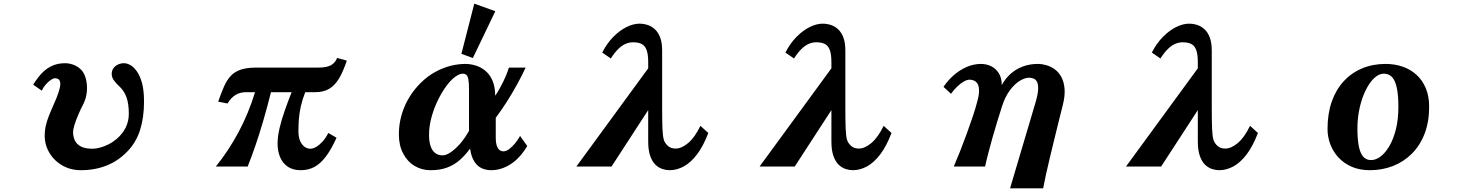

<svg xmlns="http://www.w3.org/2000/svg" viewBox="-20 -909 8040 1048"><path d="M335 -564Q355.5 -564 378.4 -556.4Q401.4 -548.8 420.4 -530.8Q439.5 -512.7 448.2 -481Q457 -448.7 454.3 -411.9Q451.7 -375 435.1 -341.8Q419.4 -311.5 406.7 -281.5Q394 -251.5 386.5 -227.1Q378.9 -202.6 378.9 -188Q378.9 -162.1 388.9 -141.6Q398.9 -121.1 422.1 -109.1Q445.3 -97.2 484.9 -97.2Q502.9 -97.2 526.1 -103.3Q549.3 -109.4 573.2 -121.6Q597.2 -133.8 618.2 -151.9Q649.9 -179.7 666.5 -213.6Q683.1 -247.6 683.1 -288.1Q683.1 -343.3 670.2 -378.7Q657.2 -414.1 629.9 -439Q611.3 -456.1 600.6 -471.9Q589.8 -487.8 589.8 -505.9Q589.8 -523.9 599.4 -536.9Q608.9 -549.8 624.3 -556.9Q639.6 -564 657.2 -564Q673.8 -564 692.6 -553Q711.4 -542 728 -518.1Q744.6 -494.1 755.4 -454.8Q766.1 -415.5 766.1 -353Q766.1 -267.6 744.6 -199.7Q723.1 -131.8 675.8 -83Q626.5 -31.2 562.3 -5.6Q498 20 420.9 20Q378.9 20 343.3 5.4Q307.6 -9.3 281.2 -34.9Q254.9 -60.5 240 -93.3Q225.1 -126 224.1 -162.1Q223.6 -193.4 229.7 -221.2Q235.8 -249 247.1 -277.3Q258.3 -305.7 272.9 -337.9Q309.1 -418.5 309.1 -450.2Q309.1 -467.3 301.5 -474.6Q293.9 -481.9 278.8 -481.9Q271 -481.9 257.3 -472.7Q243.7 -463.4 230 -448Q216.3 -432.6 208 -414.1L161.1 -446.8Q187.5 -489.7 214.4 -515.4Q241.2 -541 271 -552.5Q300.8 -564 335 -564Z M1873 -578.1Q1853.5 -519.5 1831.1 -481.4Q1808.6 -443.4 1777.3 -424.6Q1746.1 -405.8 1700.2 -405.8H1646Q1629.9 -363.8 1621.8 -327.6Q1613.8 -291.5 1611.3 -258.3Q1608.9 -225.1 1608.9 -190.9Q1608.9 -147.9 1627.7 -122.6Q1646.5 -97.2 1674.8 -97.2Q1688.5 -97.2 1705.8 -107.2Q1723.1 -117.2 1740.7 -136.5Q1758.3 -155.8 1772 -183.1L1816.9 -157.2Q1788.1 -93.3 1758.5 -54.2Q1729 -15.1 1695.8 2.4Q1662.6 20 1622.1 20Q1578.6 20 1550.5 0.7Q1522.5 -18.6 1508.8 -51.5Q1495.1 -84.5 1495.1 -125Q1495.1 -164.1 1506.3 -211.2Q1517.6 -258.3 1535.2 -308.1Q1552.7 -357.9 1571.8 -405.8H1459Q1439.9 -329.1 1418.5 -255.1Q1397 -181.2 1374.8 -116.2Q1352.5 -51.3 1332 0H1158.2Q1228.5 -87.4 1282.7 -189Q1336.9 -290.5 1372.1 -405.8H1323.2Q1288.6 -405.8 1264.4 -390.1Q1240.2 -374.5 1222.2 -344.2L1170.9 -354Q1187.5 -402.3 1203.1 -437.5Q1218.8 -472.7 1240.2 -495.4Q1261.7 -518.1 1294.7 -529.1Q1327.6 -540 1377.9 -540H1716.8Q1764.2 -540 1787.6 -553.7Q1811 -567.4 1819.8 -592.8Z M2683.6 -847.7 2561 -592.3 2498.5 -615.2 2568.8 -889.2ZM2520 -560.1Q2547.9 -560.1 2576.7 -551.3Q2605.5 -542.5 2629.4 -522.5Q2653.8 -502.4 2668.2 -469Q2682.6 -435.5 2683.1 -386.2Q2696.8 -406.7 2711.9 -434.3Q2727.1 -461.9 2739.3 -490.2Q2745.6 -504.4 2750 -516.8Q2754.4 -529.3 2757.8 -540H2849.1Q2828.6 -495.6 2802 -447.5Q2775.4 -399.4 2746.1 -353Q2717.3 -308.1 2686 -266.1V-159.2Q2686 -129.9 2691.9 -113.3Q2697.8 -96.7 2707 -89.8Q2716.8 -83 2728 -83Q2742.7 -83 2758.8 -95Q2774.9 -106.9 2791 -126Q2806.6 -145 2818.8 -167L2857.9 -111.8Q2818.4 -45.9 2767.3 -12.9Q2716.3 20 2660.2 20Q2634.8 20 2611.1 10Q2587.4 0 2570.3 -25.4Q2552.2 -51.8 2545.9 -98.1Q2520 -62.5 2490 -35.9Q2460 -9.3 2420.9 5.4Q2382.3 20 2330.1 20Q2282.2 20 2242.9 -3.4Q2203.6 -26.9 2180.7 -70.8Q2157.2 -114.3 2157.2 -175.8Q2157.2 -253.9 2188 -326.7Q2218.8 -399.4 2276.9 -457Q2314.5 -494.1 2356.2 -516.6Q2397.9 -539.1 2439.5 -549.8Q2481.4 -560.1 2520 -560.1ZM2505.9 -506.8Q2487.8 -506.8 2464.4 -489.7Q2440.9 -472.7 2416 -439Q2391.1 -405.3 2369.6 -360.8Q2348.1 -316.4 2335 -268.1Q2321.8 -219.2 2321.8 -171.9Q2321.8 -139.6 2329.3 -114.5Q2336.9 -89.4 2353.5 -75.2Q2370.1 -61 2396 -61Q2415.5 -61 2440.9 -78.4Q2466.3 -95.7 2492.7 -126Q2519.5 -157.7 2540 -194.8V-419.9Q2540 -458.5 2536.6 -475.6Q2533.2 -494.1 2525.4 -500.5Q2517.6 -506.8 2505.9 -506.8Z M3470.2 -779.8Q3493.2 -779.8 3515.1 -772.7Q3537.1 -765.6 3554.9 -749Q3572.8 -732.4 3583.5 -704.1Q3594.2 -675.8 3594.2 -632.8V-321.8Q3594.2 -248.5 3595.9 -206.1Q3597.7 -163.6 3604 -144Q3609.9 -127 3625.7 -112.5Q3641.6 -98.1 3668 -98.1Q3700.2 -98.1 3736.3 -128.4Q3772.5 -158.7 3803.2 -222.2L3846.2 -183.1Q3818.8 -111.3 3784.7 -66.4Q3750.5 -21.5 3712.4 -0.7Q3674.3 20 3634.8 20Q3616.2 20 3595.7 13.4Q3575.2 6.8 3557.6 -10Q3540 -26.9 3529.1 -57.9Q3518.1 -88.9 3518.1 -137.2V-308.1L3317.9 0H3126L3518.1 -536.1V-569.8Q3518.1 -611.8 3509.5 -635.5Q3501 -659.2 3482.9 -668.7Q3464.8 -678.2 3435.1 -678.2Q3416 -678.2 3396.5 -670.4Q3377 -662.6 3356.4 -643.3Q3335.9 -624 3314 -589.8L3267.1 -622.1Q3293 -672.9 3327.9 -708Q3362.8 -743.2 3399.9 -761.5Q3437 -779.8 3470.2 -779.8Z M4470.2 -779.8Q4493.2 -779.8 4515.1 -772.7Q4537.1 -765.6 4554.9 -749Q4572.8 -732.4 4583.5 -704.1Q4594.2 -675.8 4594.2 -632.8V-321.8Q4594.2 -248.5 4595.9 -206.1Q4597.7 -163.6 4604 -144Q4609.9 -127 4625.7 -112.5Q4641.6 -98.1 4668 -98.1Q4700.2 -98.1 4736.3 -128.4Q4772.5 -158.7 4803.2 -222.2L4846.2 -183.1Q4818.8 -111.3 4784.7 -66.4Q4750.5 -21.5 4712.4 -0.7Q4674.3 20 4634.8 20Q4616.2 20 4595.7 13.4Q4575.2 6.8 4557.6 -10Q4540 -26.9 4529.1 -57.9Q4518.1 -88.9 4518.1 -137.2V-308.1L4317.9 0H4126L4518.1 -536.1V-569.8Q4518.1 -611.8 4509.5 -635.5Q4501 -659.2 4482.9 -668.7Q4464.8 -678.2 4435.1 -678.2Q4416 -678.2 4396.5 -670.4Q4377 -662.6 4356.4 -643.3Q4335.9 -624 4314 -589.8L4267.1 -622.1Q4293 -672.9 4327.9 -708Q4362.8 -743.2 4399.9 -761.5Q4437 -779.8 4470.2 -779.8Z M5334 -560.1Q5363.8 -560.1 5389.4 -547.9Q5415 -535.6 5431.4 -510Q5447.8 -484.4 5448.2 -444.8Q5466.3 -479 5494.9 -504.9Q5523.4 -530.8 5561.3 -545.4Q5599.1 -560.1 5645 -560.1Q5667.5 -560.1 5691.9 -553Q5716.3 -545.9 5737.8 -530.3Q5759.3 -514.6 5773.4 -488.3Q5787.6 -461.9 5790.8 -423.8Q5793.9 -385.7 5780.8 -334Q5770.5 -293.5 5758.5 -245.4Q5746.6 -197.3 5734.4 -147Q5722.2 -96.7 5710.4 -47.9Q5698.7 1 5689.2 43.9Q5679.7 86.9 5673.8 119.1H5493.2L5630.9 -345.2Q5644.5 -390.1 5646.2 -417.7Q5647.9 -445.3 5641.4 -460Q5634.8 -474.6 5622.8 -479.7Q5610.8 -484.9 5597.2 -484.9Q5573.7 -484.9 5545.4 -467.3Q5517.1 -449.7 5491.5 -415Q5465.8 -380.4 5449.2 -328.1Q5437 -289.6 5423.8 -247.1Q5410.6 -204.6 5398.4 -161.4Q5386.2 -118.2 5375.5 -77.1Q5364.7 -36.1 5356.9 0H5186Q5203.1 -39.6 5221.2 -85.4Q5239.3 -131.3 5256.8 -179.2Q5274.4 -227.1 5289.6 -272.5Q5304.7 -317.9 5314.9 -356.9Q5324.7 -393.6 5324 -416.5Q5323.2 -439.5 5315.7 -451.9Q5308.1 -464.4 5296.4 -469.2Q5284.7 -474.1 5272 -474.1Q5258.8 -474.1 5241 -464.1Q5223.1 -454.1 5204.8 -436.5Q5186.5 -418.9 5170.9 -397L5129.9 -435.1Q5155.8 -473.1 5189 -501.2Q5222.2 -529.3 5259.3 -544.7Q5296.4 -560.1 5334 -560.1Z M6470.2 -779.8Q6493.2 -779.8 6515.1 -772.7Q6537.1 -765.6 6554.9 -749Q6572.8 -732.4 6583.5 -704.1Q6594.2 -675.8 6594.2 -632.8V-321.8Q6594.2 -248.5 6595.9 -206.1Q6597.7 -163.6 6604 -144Q6609.9 -127 6625.7 -112.5Q6641.6 -98.1 6668 -98.1Q6700.2 -98.1 6736.3 -128.4Q6772.5 -158.7 6803.2 -222.2L6846.2 -183.1Q6818.8 -111.3 6784.7 -66.4Q6750.5 -21.5 6712.4 -0.7Q6674.3 20 6634.8 20Q6616.2 20 6595.7 13.4Q6575.2 6.8 6557.6 -10Q6540 -26.9 6529.1 -57.9Q6518.1 -88.9 6518.1 -137.2V-308.1L6317.9 0H6126L6518.1 -536.1V-569.8Q6518.1 -611.8 6509.5 -635.5Q6501 -659.2 6482.9 -668.7Q6464.8 -678.2 6435.1 -678.2Q6416 -678.2 6396.5 -670.4Q6377 -662.6 6356.4 -643.3Q6335.9 -624 6314 -589.8L6267.1 -622.1Q6293 -672.9 6327.9 -708Q6362.8 -743.2 6399.9 -761.5Q6437 -779.8 6470.2 -779.8Z M7543 -560.1Q7592.8 -560.1 7636 -545.2Q7679.2 -530.3 7711.7 -500.7Q7744.1 -471.2 7762.5 -427.5Q7780.8 -383.8 7780.8 -326.2Q7780.8 -243.7 7755.9 -179.2Q7731 -114.7 7686.5 -70.3Q7642.1 -25.9 7583.3 -2.9Q7524.4 20 7457 20Q7400.9 20 7357.7 1Q7314.5 -18.1 7285.2 -50Q7255.9 -82 7241 -122.3Q7226.1 -162.6 7226.1 -205.1Q7226.1 -288.1 7249 -353.8Q7272 -419.4 7314.2 -465.3Q7356.4 -511.2 7414.6 -535.6Q7472.7 -560.1 7543 -560.1ZM7533.2 -506.8Q7511.7 -506.8 7491 -491.2Q7470.2 -475.6 7451.9 -447.5Q7433.6 -419.4 7419.4 -381.6Q7405.3 -343.8 7397.2 -299.1Q7389.2 -254.4 7389.2 -206.1Q7389.2 -153.8 7396 -115.2Q7402.8 -76.7 7419.2 -55.9Q7435.5 -35.2 7463.9 -35.2Q7489.7 -35.2 7515.9 -54.9Q7542 -74.7 7564 -112.3Q7585.9 -149.9 7599.4 -203.9Q7612.8 -257.8 7612.8 -326.2Q7612.8 -379.9 7606.9 -415Q7601.1 -450.2 7590.6 -470.2Q7580.1 -490.2 7565.4 -498.5Q7550.8 -506.8 7533.2 -506.8Z"/></svg>

Font: BIZ UDMincho
Style: Bold
Weight: 700
Monospace: yes
Designer: TypeBank Co., Ltd.
Foundry: Morisawa Inc.
Version: Version 1.06